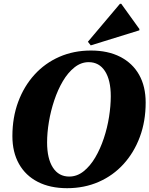

<svg xmlns="http://www.w3.org/2000/svg" viewBox="-20 -971 784 1007"><path d="M332 16Q243 16 178.5 -17Q114 -50 79.5 -111.5Q45 -173 45 -257Q45 -355 75.5 -437Q106 -519 161 -579.5Q216 -640 291.5 -673Q367 -706 457 -706Q546 -706 610.5 -673Q675 -640 709.5 -579Q744 -518 744 -433Q744 -335 713.5 -253Q683 -171 628 -110.5Q573 -50 497.5 -17Q422 16 332 16ZM343 -45Q384 -45 418.5 -72.5Q453 -100 479.5 -145Q506 -190 524.5 -245.5Q543 -301 552 -358.5Q561 -416 561 -466Q561 -551 530.5 -598Q500 -645 445 -645Q405 -645 370.5 -617.5Q336 -590 309.5 -545Q283 -500 264.5 -444.5Q246 -389 236.5 -332Q227 -275 227 -224Q227 -139 257.5 -92Q288 -45 343 -45ZM456 -733 441 -752 609 -951H616L711 -819V-812Z"/></svg>

Font: Platypi Light
Style: Bold Italic
Weight: 700
Italic angle: -13°
Version: Version 1.200